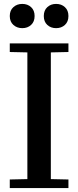

<svg xmlns="http://www.w3.org/2000/svg" viewBox="-20 -962 400 982"><path d="M30 -44 120 -46V-694L30 -696V-740H330V-696L240 -694V-46L330 -44V0H30ZM30 -880Q30 -909 48.5 -925.5Q67 -942 94 -942Q121 -942 139 -925.5Q157 -909 157 -880Q157 -851 139 -834.5Q121 -818 94 -818Q67 -818 48.5 -834.5Q30 -851 30 -880ZM267 -942Q294 -942 312 -925.5Q330 -909 330 -880Q330 -851 312 -834.5Q294 -818 267 -818Q240 -818 222 -834.5Q204 -851 204 -880Q204 -909 222 -925.5Q240 -942 267 -942Z"/></svg>

Font: Minipax
Style: Bold
Weight: 500
Designer: Raphaël Ronot, Igor Stepanchenko (Cyrillic)
Foundry: steppetype
Version: Version 1.002